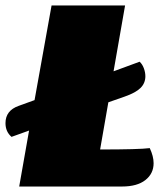

<svg xmlns="http://www.w3.org/2000/svg" viewBox="-72 -680 600 700"><path d="M488 -85Q488 -47 458 -23.5Q428 0 373 0H-2L34 -204L-30 -181Q-52 -200 -52 -231Q-52 -277 -4 -294L54 -315L116 -660H384L342 -420L437 -455Q447 -446 452.5 -431Q458 -416 458 -402Q458 -377 440.5 -359.5Q423 -342 383 -328L323 -307L293 -135Q436 -135 474 -140Q488 -110 488 -85Z"/></svg>

Font: Sansita Black Italic
Style: Regular
Weight: 900
Italic angle: -11°
Designer: Pablo Cosgaya
Foundry: Omnibus-Type
Version: Version 1.006